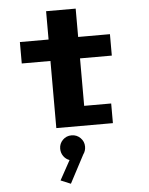

<svg xmlns="http://www.w3.org/2000/svg" viewBox="-63 -711 836 1080"><g transform="rotate(-5 355.0 -170.5)"><path d="M76.5 -379V-500H238.5V-660H405.5V-500H585V-379H405.5V-111H558V0H238.5V-379ZM390.5 117.5Q390.5 142 376.5 161L293 319L236.5 295.5L297 185.5Q276.5 178.5 263.2 160Q250 141.5 250 117.5Q250 89 270.2 68.5Q290.5 48 320 48Q349.5 48 370 68.5Q390.5 89 390.5 117.5Z"/></g></svg>

Font: League Mono
Style: Bold
Weight: 700
Width: 6
Designer: Tyler Finck
Foundry: The League of Moveable Type / Tyler Finck
Version: Version 2.300;RELEASE